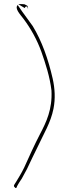

<svg xmlns="http://www.w3.org/2000/svg" viewBox="-20 -691 334 955"><path d="M51 228C48 233 49 237 53 240C57 246 62 247 65 235L70 226C74 219 79 211 88 198C94 186 104 168 114 150C131 115 151 71 169 36C197 -25 232 -80 246 -150C256 -200 253 -251 242 -300C220 -397 188 -487 143 -561C125 -587 106 -611 90 -634L68 -666C52 -649 78 -622 98 -596C133 -549 164 -494 186 -433C206 -376 228 -309 236 -241C241 -147 210 -83 179 -24C152 28 125 87 100 143C86 172 71 195 58 217L57 218ZM71 -670 103 -651C110 -667 118 -655 119 -648C119 -649 121 -650 119 -653C117 -662 117 -661 115 -663L101 -670C87 -671 78 -671 71 -670Z"/></svg>

Font: Stray Cat
Style: ExLtExt
Weight: 200
Version: Version 1.0